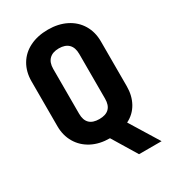

<svg xmlns="http://www.w3.org/2000/svg" viewBox="-217 -856 1034 1151"><g transform="rotate(-30 300.0 -280.0)"><path d="M556 180H400L297 10Q226 10 172.5 -18Q119 -46 89.5 -96Q60 -146 60 -210V-520Q60 -586 89.5 -636Q119 -686 173.5 -713Q228 -740 300 -740Q371 -740 425.5 -712.5Q480 -685 510 -635Q540 -585 540 -520V-210Q540 -145 512.5 -95.5Q485 -46 433 -20ZM390 -520Q390 -564 367 -587Q344 -610 300 -610Q257 -610 233.5 -587Q210 -564 210 -520V-210Q210 -121 300 -121Q390 -121 390 -210Z"/></g></svg>

Font: JetBrains Mono Extra Bold
Style: Regular
Weight: 800
Monospace: yes
Designer: Philipp Nurullin, Konstantin Bulenkov
Foundry: JetBrains
Version: 2.002